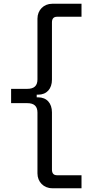

<svg xmlns="http://www.w3.org/2000/svg" viewBox="-20 -765 472 1020"><path d="M257 235H413V166H283C265 166 256 156 256 136V-168C256 -216 229 -248 182 -248H175V-262H182C229 -262 256 -294 256 -342V-646C256 -666 265 -676 283 -676H413V-745H257C212 -745 179 -711 179 -666V-343C179 -310 162 -293 125 -293H39V-217H125C162 -217 179 -200 179 -167V156C179 201 212 235 257 235Z"/></svg>

Font: Meta Space
Style: Regular
Weight: 400
Designer: Meta Pool / Florian Karsten
Foundry: Meta Pool / Florian Karsten
Version: Version 2.000;Glyphs 3.1.1 (3137)